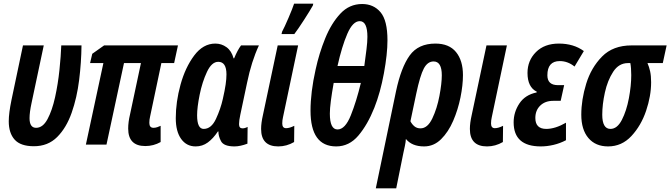

<svg xmlns="http://www.w3.org/2000/svg" viewBox="-20 -793 3676 1053"><path d="M427 -544H316Q314 -486 306 -409Q298 -332 282 -259.5Q266 -187 240.5 -139.5Q215 -92 178 -92Q142 -92 142 -145Q142 -177 153 -228L220 -544H106L43 -245Q28 -172 28 -128Q28 -63 60.5 -27Q93 9 166 9Q243 9 293.5 -41.5Q344 -92 373 -174.5Q402 -257 414 -354Q426 -451 427 -544Z M861 -14V-103Q853 -99 842.5 -95.5Q832 -92 822 -92Q799 -92 799 -119Q799 -128 800 -136.5Q801 -145 803 -153L865 -447H935L956 -544H551L486 -498L474 -447H547L451 0H564L660 -447H753L693 -165Q683 -123 683 -88Q683 8 777 8Q822 8 861 -14Z M1175 -72H1178Q1177 -48 1192 -19Q1207 10 1266 10Q1297 10 1337 -5L1338 -97Q1323 -89 1310 -89Q1291 -89 1291 -112Q1291 -132 1298 -164L1335 -339Q1359 -456 1400 -544H1302Q1283 -519 1264 -473H1261Q1250 -514 1222.5 -534Q1195 -554 1161 -554Q1094 -554 1045 -488.5Q996 -423 970 -328.5Q944 -234 944 -145Q944 -72 973.5 -31Q1003 10 1053 10Q1090 10 1119.5 -11.5Q1149 -33 1175 -72ZM1061 -161Q1061 -204 1075 -273.5Q1089 -343 1115 -398.5Q1141 -454 1177 -454Q1222 -454 1222 -385Q1222 -361 1217.5 -329.5Q1213 -298 1202 -250Q1190 -196 1164.5 -141Q1139 -86 1097 -86Q1061 -86 1061 -161Z M1594 -606Q1614 -632 1647.5 -684Q1681 -736 1696 -763L1698 -773H1593Q1585 -748 1562.5 -695.5Q1540 -643 1527 -619L1524 -606ZM1593 -14 1594 -103Q1568 -90 1549 -90Q1528 -90 1528 -116Q1528 -125 1529 -133Q1530 -141 1532 -150L1615 -544H1503L1422 -162Q1412 -118 1412 -86Q1412 10 1506 10Q1552 10 1593 -14Z M2033 -202Q2066 -285 2085.5 -391Q2105 -497 2105 -572Q2105 -681 2067 -726Q2029 -771 1966 -771Q1896 -771 1846.5 -718Q1797 -665 1763.5 -582.5Q1730 -500 1711 -412Q1683 -287 1683 -186Q1683 10 1824 10Q1895 10 1945.5 -49.5Q1996 -109 2033 -202ZM1953 -677Q1995 -677 1995 -591Q1995 -563 1990 -523Q1985 -483 1978 -431H1831Q1855 -539 1885 -608Q1915 -677 1953 -677ZM1789 -170Q1789 -197 1794.5 -239.5Q1800 -282 1810 -338H1959Q1935 -238 1904 -160.5Q1873 -83 1831 -83Q1789 -83 1789 -170Z M2231 -128 2263 -280Q2284 -379 2304.5 -417.5Q2325 -456 2358 -456Q2403 -456 2403 -380Q2403 -336 2390 -267Q2377 -198 2351 -143.5Q2325 -89 2286 -89Q2266 -89 2252.5 -100.5Q2239 -112 2231 -128ZM2153 240 2192 47Q2196 28 2200.5 7.5Q2205 -13 2206 -31Q2239 10 2306 10Q2359 10 2399 -29.5Q2439 -69 2465.5 -130.5Q2492 -192 2505.5 -259Q2519 -326 2519 -381Q2519 -461 2481 -507.5Q2443 -554 2368 -554Q2274 -554 2227 -489Q2180 -424 2152 -293L2041 240Z M2738 -14 2739 -103Q2713 -90 2694 -90Q2673 -90 2673 -116Q2673 -125 2674 -133Q2675 -141 2677 -150L2760 -544H2648L2567 -162Q2557 -118 2557 -86Q2557 10 2651 10Q2697 10 2738 -14Z M3084 -24V-120Q3025 -86 2976 -86Q2916 -86 2916 -146Q2916 -188 2943 -214Q2970 -240 3014 -240H3055L3074 -326H3040Q2982 -326 2982 -380Q2982 -458 3050 -458Q3094 -458 3131 -428L3182 -513Q3126 -554 3045 -554Q2966 -554 2919.5 -507.5Q2873 -461 2873 -393Q2873 -315 2924 -290L2923 -286Q2860 -273 2828.5 -225.5Q2797 -178 2797 -122Q2797 10 2946 10Q2980 10 3016 1.5Q3052 -7 3084 -24Z M3551 -342Q3551 -377 3545.5 -402Q3540 -427 3531 -447H3615L3636 -544H3444Q3342 -544 3282 -483Q3222 -422 3195 -334Q3168 -246 3168 -164Q3168 -82 3207 -36Q3246 10 3315 10Q3390 10 3443 -47Q3496 -104 3523.5 -185.5Q3551 -267 3551 -342ZM3283 -164Q3283 -220 3297.5 -286Q3312 -352 3343 -399.5Q3374 -447 3424 -447H3437Q3442 -420 3442 -381Q3442 -323 3429 -254Q3416 -185 3390.5 -135.5Q3365 -86 3328 -86Q3283 -86 3283 -164Z"/></svg>

Font: Noto Sans Display Condensed
Style: Bold Italic
Weight: 700
Width: 3
Designer: Monotype Design team
Foundry: Monotype Imaging Inc.
Version: 1.000